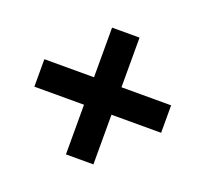

<svg xmlns="http://www.w3.org/2000/svg" viewBox="-107 -777 914 854"><g transform="rotate(20 350.0 -350.0)"><path d="M285 -50V-285H50V-415H285V-650H415V-415H650V-285H415V-50Z"/></g></svg>

Font: Martian Mono SemiExpanded SemiBold
Style: Regular
Weight: 600
Monospace: yes
Version: Version 0.930